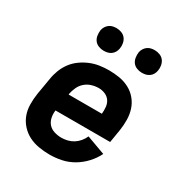

<svg xmlns="http://www.w3.org/2000/svg" viewBox="-174 -865 947 1001"><g transform="rotate(30 300.0 -365.0)"><path d="M266 8Q233 8 200.5 2.5Q168 -3 140.5 -17Q113 -31 92 -54Q71 -77 60 -106Q49 -135 48.5 -168Q48 -201 53 -234L70 -334Q74 -361 84.5 -388.5Q95 -416 112.5 -439.5Q130 -463 154.5 -480.5Q179 -498 206 -509Q233 -520 261 -524Q289 -528 316 -528Q349 -528 380.5 -522.5Q412 -517 439 -502.5Q466 -488 485.5 -464.5Q505 -441 514.5 -412Q524 -383 524.5 -350.5Q525 -318 520 -286L507 -207H178Q175 -184 179.5 -163Q184 -142 197.5 -127Q211 -112 232 -105.5Q253 -99 275 -99Q293 -99 311.5 -103.5Q330 -108 346 -118Q362 -128 374.5 -143Q387 -158 395 -176L507 -135Q491 -102 464.5 -73.5Q438 -45 405.5 -26Q373 -7 337 0.5Q301 8 266 8ZM196 -313H396Q398 -334 396 -354Q394 -374 383.5 -389.5Q373 -405 354.5 -413Q336 -421 316 -421Q295 -421 273.5 -414.5Q252 -408 235 -393Q218 -378 209 -357.5Q200 -337 196 -317ZM469 -602Q453 -602 438 -608Q423 -614 414 -626Q405 -638 402.5 -654Q400 -670 402 -686Q404 -698 410.5 -708.5Q417 -719 426.5 -726Q436 -733 447 -735.5Q458 -738 470 -738Q486 -738 501 -732Q516 -726 525 -714Q534 -702 537 -686Q540 -670 537 -654Q535 -642 529 -631.5Q523 -621 513 -614Q503 -607 492 -604.5Q481 -602 469 -602ZM239 -602Q223 -602 208 -608Q193 -614 184 -626Q175 -638 172.5 -654Q170 -670 172 -686Q174 -698 180.5 -708.5Q187 -719 196.5 -726Q206 -733 217 -735.5Q228 -738 240 -738Q256 -738 271 -732Q286 -726 295 -714Q304 -702 307 -686Q310 -670 307 -654Q305 -642 299 -631.5Q293 -621 283 -614Q273 -607 262 -604.5Q251 -602 239 -602Z"/></g></svg>

Font: Iosevka Aile Extrabold
Style: Italic
Weight: 800
Italic angle: -9°
Designer: Belleve Invis
Foundry: Belleve Invis
Version: Version 31.1.0; ttfautohint (v1.8.4)